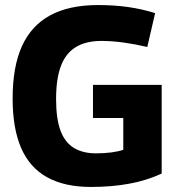

<svg xmlns="http://www.w3.org/2000/svg" viewBox="-20 -730 702 760"><path d="M30 -340Q30 -466 67 -547.5Q104 -629 179 -669.5Q254 -710 368 -710Q401 -710 430.5 -708Q460 -706 488 -702Q516 -698 542.5 -692Q569 -686 594 -678L563 -544Q517 -555 470 -561.5Q423 -568 382 -568Q320 -568 280 -543.5Q240 -519 221 -468.5Q202 -418 202 -338Q202 -260 219.5 -213Q237 -166 272.5 -144.5Q308 -123 360 -123Q392 -123 419.5 -126.5Q447 -130 468 -137V-263H348V-394H620V-43Q562 -16 492.5 -3Q423 10 340 10Q236 10 167 -28Q98 -66 64 -143.5Q30 -221 30 -340Z"/></svg>

Font: Georama ExtraCondensed Thin
Style: Bold
Weight: 700
Version: Version 1.001